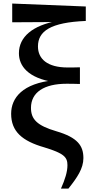

<svg xmlns="http://www.w3.org/2000/svg" viewBox="-20 -845 535 1094"><path d="M327.4 229.5H369.9C419.9 166.7 455.2 115.1 455.2 55.7C455.2 -14.1 422.9 -61.4 301.4 -97C191 -129.3 156.5 -165.6 156.5 -230.4C156.5 -319.1 231.6 -367.8 359.4 -367.8C377.9 -367.8 410.3 -367.5 435.4 -366.5V-461.5C412.6 -460.5 382.8 -460.5 365.4 -460.5C248.7 -460.5 196.3 -510.2 196.3 -580.4C196.3 -667.4 267.8 -717.4 468.8 -725.6V-808L49.6 -824.8V-718L298 -719.5V-709.6L310.4 -726.5C164.3 -700.7 87.8 -633.7 87.8 -541.6C87.8 -469.2 139.4 -400.4 288.3 -376.8L290.1 -388.1C108.6 -370.5 43.5 -287.5 43.5 -196.8C43.5 -96.5 105.4 -41.7 232.6 -5.3C343.8 28.5 364.3 49.9 364.3 96.1C364.3 134.2 350.6 177.3 327.4 229.5Z"/></svg>

Font: Source Han Serif TW VF
Style: Regular
Weight: 250
Designer: Ryoko NISHIZUKA 西塚涼子 (kana & ideographs); Frank Grießhammer (Latin, Greek & Cyrillic); Wenlong ZHANG 张文龙 (bopomofo); San
Foundry: Adobe
Version: Version 2.002;hotconv 1.1.0;makeotfexe 2.6.0